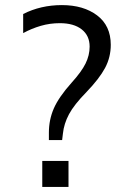

<svg xmlns="http://www.w3.org/2000/svg" viewBox="-20 -734 487 754"><path d="M172 -184V-213Q172 -264 191.5 -308.5Q211 -353 261 -409Q300 -452 316 -484.5Q332 -517 332 -551Q332 -594 301 -618.5Q270 -643 215 -643Q176 -643 140 -632.5Q104 -622 71 -604V-679Q140 -714 223 -714Q308 -714 361.5 -673.5Q415 -633 415 -558Q415 -509 392.5 -467Q370 -425 320 -373Q271 -323 251 -285.5Q231 -248 227 -209L224 -184ZM146 0V-102H249V0Z"/></svg>

Font: Mulish
Style: Regular
Weight: 400
Designer: Vernon Adams
Foundry: Vernon Adams
Version: Version 3.603; ttfautohint (v1.8.3)